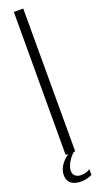

<svg xmlns="http://www.w3.org/2000/svg" viewBox="-166 -722 458 884"><g transform="rotate(-20 62.5 -280.0)"><path d="M86 0H79Q61 15 48 38.5Q35 62 36 80Q37 96 48 104Q59 112 75 112Q101 112 119 99V127Q94 140 63 140Q2 138 -1 89Q-3 40 52 0H39L40 -700H86Z"/></g></svg>

Font: Bebas Neue Book
Style: Regular
Weight: 400
Designer: Ryoichi Tsunekawa
Foundry: Ryoichi Tsunekawa
Version: Version 001.003